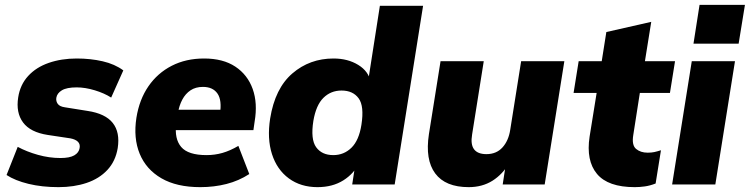

<svg xmlns="http://www.w3.org/2000/svg" viewBox="-20 -760 3089 791"><path d="M221 11Q153 11 97.5 -2.5Q42 -16 7 -39L53 -155Q90 -135 136.5 -122Q183 -109 229 -109Q267 -109 286 -120Q305 -131 308 -150Q311 -166 301 -176Q291 -186 270 -190L177 -204Q105 -215 75 -255.5Q45 -296 55 -359Q63 -411 96 -447Q129 -483 181 -501Q233 -519 296 -519Q353 -519 403 -507.5Q453 -496 488 -470L438 -358Q410 -376 370.5 -388Q331 -400 296 -400Q255 -400 235 -388Q215 -376 212 -357Q210 -343 218 -332Q226 -321 247 -318L341 -303Q414 -292 444.5 -253.5Q475 -215 465 -150Q456 -96 422.5 -60Q389 -24 337 -6.5Q285 11 221 11Z M805 11Q708 11 645 -25.5Q582 -62 555.5 -126.5Q529 -191 542 -275Q554 -350 591.5 -404.5Q629 -459 687.5 -489Q746 -519 821 -519Q899 -519 949.5 -485.5Q1000 -452 1021 -393.5Q1042 -335 1029 -259L1024 -224H683L696 -308H906L886 -290Q895 -347 876 -374.5Q857 -402 816 -402Q786 -402 765 -388Q744 -374 731 -349.5Q718 -325 713 -294L706 -250Q698 -188 726.5 -154.5Q755 -121 831 -121Q865 -121 896.5 -130Q928 -139 962 -159L1007 -43Q964 -15 913 -2Q862 11 805 11Z M1288 11Q1219 11 1170 -25Q1121 -61 1100.5 -125Q1080 -189 1093 -272Q1113 -396 1184.5 -457.5Q1256 -519 1354 -519Q1413 -519 1456 -492.5Q1499 -466 1507 -422H1496L1545 -736H1723L1606 0H1431L1445 -91H1461Q1439 -45 1394.5 -17Q1350 11 1288 11ZM1353 -121Q1397 -121 1428 -151.5Q1459 -182 1469 -246Q1481 -323 1457.5 -355Q1434 -387 1387 -387Q1343 -387 1312.5 -357Q1282 -327 1271 -262Q1259 -186 1282.5 -153.5Q1306 -121 1353 -121Z M1911 11Q1815 11 1773 -45.5Q1731 -102 1747 -207L1795 -508H1973L1925 -206Q1918 -165 1933 -145Q1948 -125 1984 -125Q2025 -125 2050 -152.5Q2075 -180 2082 -225L2127 -508H2305L2224 0H2051L2065 -91H2080Q2051 -42 2009 -15.5Q1967 11 1911 11Z M2595 11Q2485 11 2439.5 -43.5Q2394 -98 2409 -197L2438 -377H2343L2364 -508H2459L2478 -628L2663 -670L2637 -508H2761L2740 -377H2616L2589 -204Q2582 -162 2600.5 -146.5Q2619 -131 2648 -131Q2664 -131 2675.5 -133.5Q2687 -136 2703 -141L2681 -4Q2658 5 2636.5 8Q2615 11 2595 11Z M2749 0 2830 -508H3008L2927 0ZM2837 -580 2862 -740H3049L3023 -580Z"/></svg>

Font: Mulish ExtraLight Black
Style: Italic
Weight: 900
Italic angle: -9°
Version: Version 3.603